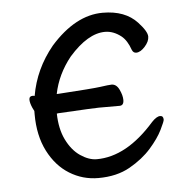

<svg xmlns="http://www.w3.org/2000/svg" viewBox="-43 -528 585 589"><g transform="rotate(-5 250.0 -234.0)"><path d="M237 18Q189 18 148.5 -7Q108 -32 83.5 -80Q59 -128 59 -194Q59 -199 59 -204Q56 -209 54 -214Q47 -230 47 -240Q47 -251 59 -251L64 -250Q78 -332 133 -399Q210 -486 294 -486Q363 -486 400 -446Q427 -417 427 -401Q427 -386 413 -370.5Q399 -355 386 -355Q377 -355 373 -365Q363 -394 346 -408Q322 -427 296 -427Q243 -427 185 -361Q144 -310 132 -250Q134 -250 136 -250Q245 -257 266 -260Q294 -264 302 -264Q317 -264 325.5 -246Q334 -228 334 -214Q334 -197 321 -197H257Q243 -197 136 -191Q131 -191 127 -190Q128 -143 144 -110Q161 -75 187 -57.5Q213 -40 237 -40Q329 -40 416 -139Q431 -155 442 -155Q452 -155 452 -143Q452 -138 439.5 -112.5Q427 -87 401 -57.5Q375 -28 334.5 -5Q294 18 237 18Z"/></g></svg>

Font: LXGW WenKai Mono TC
Style: Regular
Weight: 400
Designer: LXGW / Fontworks Inc.
Foundry: LXGW / Fontworks Inc.
Version: Version 1.330